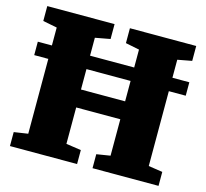

<svg xmlns="http://www.w3.org/2000/svg" viewBox="-106 -864 1057 985"><g transform="rotate(15 422.0 -371.5)"><path d="M27.8 -74.2 102.1 -85.4V-482.9H27.3V-554.2H102.1V-649.4L26.9 -664.1V-743.2H384.3V-664.1L304.7 -649.4V-554.2H539.1V-649.4L465.8 -664.1V-743.2H817.9V-664.1L742.2 -649.9V-554.2H832V-482.9H742.2V-85.4L816.9 -74.2V0H466.3V-74.2L539.1 -85.9V-279.3H304.7V-85.9L384.3 -74.2V0H27.8ZM539.1 -374.5V-482.9H304.7V-374.5Z"/></g></svg>

Font: Merriweather UltraBold
Style: Regular
Weight: 900
Designer: Eben Sorkin ( sorkintype@gmail.com )
Foundry: Eben Sorkin
Version: Version 1.570; ttfautohint (v1.3) -l 8 -r 32 -G 0 -x 0 -H 60